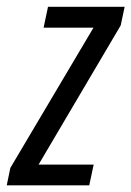

<svg xmlns="http://www.w3.org/2000/svg" viewBox="-51 -555 393 575"><path d="M310.5 -479 64.5 -62H229.5L216.3 0H-30.8L-20 -52.2L229 -472.2H79.6L92.8 -534.7H322.3Z"/></svg>

Font: Open Sans Hebrew Condensed
Style: Italic
Weight: 400
Width: 3
Italic angle: -12°
Foundry: Ascender Corporation, Yanek Iontef
Version: Version 2.001;PS 002.001;hotconv 1.0.70;makeotf.lib2.5.58329